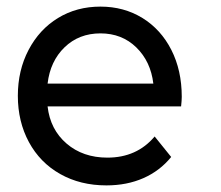

<svg xmlns="http://www.w3.org/2000/svg" viewBox="-20 -555 668 581"><path d="M528 -233C529.3 -245 530 -254.7 530 -262C530 -315.3 519.5 -362.7 498.5 -404C477.5 -445.3 448.3 -477.5 411 -500.5C373.7 -523.5 331.3 -535 284 -535C236 -535 193.2 -523.5 155.5 -500.5C117.8 -477.5 88.2 -445.3 66.5 -404C44.8 -362.7 34 -316.3 34 -265C34 -213 45.2 -166.3 67.5 -125C89.8 -83.7 121.3 -51.5 162 -28.5C202.7 -5.5 249.3 6 302 6C343.3 6 380.7 -1.3 414 -16C447.3 -30.7 475.3 -52 498 -80L448 -142C412 -99.3 364.3 -78 305 -78C255.7 -78 214.5 -92.2 181.5 -120.5C148.5 -148.8 129.3 -186.3 124 -233ZM175.5 -412C204.5 -440 240.7 -454 284 -454C327.3 -454 363.5 -439.8 392.5 -411.5C421.5 -383.2 438.7 -346.7 444 -302H124C129.3 -347.3 146.5 -384 175.5 -412Z"/></svg>

Font: Rookery
Style: Regular
Weight: 400
Designer: Ryan Kimball / Julieta Ulanovsky
Foundry: Motorola Mobility LLC.
Version: Version 1.0